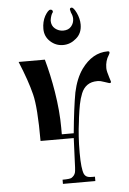

<svg xmlns="http://www.w3.org/2000/svg" viewBox="-59 -919 646 962"><g transform="rotate(-5 264.0 -438.0)"><path d="M315 -148Q315 -66 327 -40Q334 -27 347 -24Q354 -22 367 -22Q369 -22 374 -22Q379 -22 381 -22V0H218V-21Q254 -21 263 -26Q279 -36 283 -52Q286 -62 288 -131Q288 -138 292 -224H125Q125 -394 108 -460Q91 -529 50 -628H182Q204 -549 218 -463Q234 -364 234 -281V-248H294Q306 -374 320 -451Q335 -521 367 -566Q422 -642 499 -642Q508 -642 508 -636Q508 -631 503 -623Q485 -596 485 -559Q485 -550 488 -538Q491 -526 495.5 -511.5Q500 -497 502 -491Q503 -487 501 -484.5Q499 -482 493 -483Q488 -484 468.5 -491Q449 -498 439 -498H434Q404 -498 384 -484Q364 -470 353.5 -444Q343 -418 337.5 -389.5Q332 -361 327 -323Q326 -310 325 -304Q315 -233 315 -148ZM341 -820Q341 -835 333 -851L329 -867Q329 -876 338 -876Q348 -876 362 -847Q376 -817 376 -788Q376 -743 345 -718Q316 -693 280 -693Q243 -693 215.5 -718.5Q188 -744 188 -782Q188 -818 203 -846Q220 -875 231 -875Q243 -875 243 -863V-862L240 -858Q237 -854 233.5 -844.5Q230 -835 228 -820Q228 -794 246 -779.5Q264 -765 287 -765Q313 -765 327 -781.5Q341 -798 341 -820Z"/></g></svg>

Font: Pochaevsk Unicode
Style: Normal
Weight: 400
Version: Version 1.1